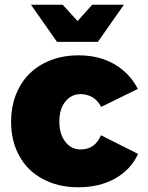

<svg xmlns="http://www.w3.org/2000/svg" viewBox="-20 -785 626 812"><path d="M372 -373C387 -364 399 -350 408 -333L563 -409C540 -454 506 -489 463 -514C419 -539 369 -551 312 -551C255 -551 206 -539 163 -516C120 -493 86 -460 63 -418C39 -375 27 -326 27 -270C27 -215 39 -166 62 -125C85 -83 118 -51 161 -28C204 -5 253 7 310 7C370 7 422 -5 467 -30C511 -55 543 -89 564 -134L407 -213C390 -173 362 -153 321 -153C294 -153 272 -164 256 -186C239 -207 231 -236 231 -271C231 -306 239 -334 256 -355C273 -376 294 -387 321 -387C340 -387 357 -382 372 -373ZM370 -765 308 -696 245 -765H111L221 -608H394L504 -765Z"/></svg>

Font: Argentum Sans ExtraBold
Style: Regular
Weight: 800
Designer: Julieta Ulanovsky
Foundry: Julieta Ulanovsky
Version: Version 5.001;February 15, 2019;FontCreator 11.5.0.2425 64-b